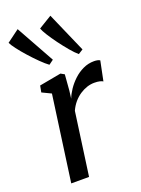

<svg xmlns="http://www.w3.org/2000/svg" viewBox="-168 -941 746 1013"><g transform="rotate(-20 204.5 -434.5)"><path d="M50 0 116.5 -480.5 65.5 -505 72.5 -541.5 194.5 -564 215 -552.5 208 -463.5 202.5 -420Q211 -443 228 -468.2Q245 -493.5 268.5 -515.5Q292 -537.5 321 -551.2Q350 -565 383 -565Q392.5 -565 401.8 -563.2Q411 -561.5 416 -557.5L393.5 -447.5Q388 -451.5 375.8 -454.5Q363.5 -457.5 345 -457.5Q325 -457.5 304.2 -450.8Q283.5 -444 263.8 -431Q244 -418 227.2 -398.5Q210.5 -379 199 -353.5L150 0ZM156 -627.5Q138 -640.5 112.5 -665.5Q87 -690.5 61.8 -718.8Q36.5 -747 17.8 -771.8Q-1 -796.5 -7 -810L62.5 -861.5L182 -646.5ZM321 -627.5Q303.5 -642 280.5 -669.2Q257.5 -696.5 235 -727Q212.5 -757.5 196 -784Q179.5 -810.5 175 -824L249 -869L347.5 -644Z"/></g></svg>

Font: Merriweather 24pt
Style: Italic
Weight: 400
Italic angle: -7.8°
Designer: Eben Sorkin
Foundry: Eben Sorkin
Version: Version 2.101